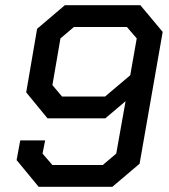

<svg xmlns="http://www.w3.org/2000/svg" viewBox="-20 -720 651 740"><path d="M44 -103 58 -179H154L144 -128L182 -84H376L428 -128L464 -330L386 -264H163L81 -364L123 -609L230 -700H521L607 -597L518 -89L413 0H129ZM385 -348 482 -430 507 -572 469 -616H265L213 -572L182 -392L219 -348Z"/></svg>

Font: Chakra Petch Medium
Style: Italic
Weight: 500
Italic angle: -10°
Designer: Katatrad Aksorn Co.,Ltd.
Foundry: Cadson Demak Co.,Ltd.
Version: Version 1.000; ttfautohint (v1.6)